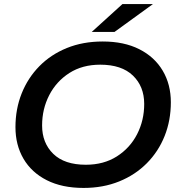

<svg xmlns="http://www.w3.org/2000/svg" viewBox="-20 -914 882 944"><path d="M391 10Q285 10 210 -28Q135 -66 95.5 -133.5Q56 -201 56 -289Q56 -378 86.5 -454.5Q117 -531 173.5 -588.5Q230 -646 309 -678Q388 -710 485 -710Q590 -710 665 -672Q740 -634 780 -566.5Q820 -499 820 -411Q820 -322 789.5 -245.5Q759 -169 702 -111.5Q645 -54 566 -22Q487 10 391 10ZM402 -104Q490 -104 554.5 -145Q619 -186 654 -254Q689 -322 689 -403Q689 -489 633.5 -542.5Q578 -596 473 -596Q385 -596 321 -555Q257 -514 222 -446Q187 -378 187 -297Q187 -211 242 -157.5Q297 -104 402 -104ZM431 -757 582 -894H732L543 -757Z"/></svg>

Font: Montserrat SemiBold
Style: Italic
Weight: 600
Italic angle: -11.3°
Designer: Julieta Ulanovsky
Foundry: Julieta Ulanovsky
Version: Version 9.000; ttfautohint (v1.8.4.7-5d5b)